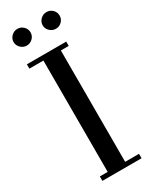

<svg xmlns="http://www.w3.org/2000/svg" viewBox="-227 -927 762 972"><g transform="rotate(-30 153.5 -441.0)"><path d="M34.9 -798.6Q20 -813 20 -833Q20 -853 34.9 -867.4Q49.8 -881.8 69.8 -881.8Q89.8 -881.8 104.5 -867.4Q119.1 -853 119.1 -833Q119.1 -813 104.5 -798.6Q89.8 -784.2 69.8 -784.2Q49.8 -784.2 34.9 -798.6ZM22 -676.8V-702.1H252V-676.8H206.1V-25.9H287.1V0H58.1V-25.9H104V-676.8ZM240.2 -881.8Q260.3 -881.8 274.7 -867.4Q289.1 -853 289.1 -833Q289.1 -813 274.7 -798.6Q260.3 -784.2 240.2 -784.2Q219.7 -784.2 204.8 -798.6Q189.9 -813 189.9 -833Q189.9 -853 204.8 -867.4Q219.7 -881.8 240.2 -881.8Z"/></g></svg>

Font: Dehuti Alt
Style: Bold
Weight: 700
Version: Version 1.2